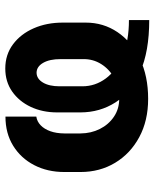

<svg xmlns="http://www.w3.org/2000/svg" viewBox="54 -648 607 756"><g transform="rotate(-90 358.0 -269.5)"><path d="M657.6 -65.8V14.1Q533.7 14.1 452.9 -21.8Q372.2 -57.7 333.2 -119Q294.1 -180.3 293.9 -256.6V-349.6Q294.1 -406.5 315.7 -452.5Q337.3 -498.4 376.1 -525.6Q414.9 -552.7 466.6 -552.7Q521.1 -552.7 561.8 -522.5Q602.5 -492.3 625.1 -440.8Q647.7 -389.3 647.5 -325.2V-236.7Q647.7 -166.7 609.9 -110.8Q572.1 -54.9 504.6 -22.6Q437.2 9.8 347.3 9.8Q261.2 9.8 196.4 -25.2Q131.5 -60.2 95.4 -120.4Q59.2 -180.6 59.2 -256.2V-320.5Q59.2 -386.6 86.4 -439Q113.6 -491.4 162.8 -521.8Q212 -552.1 277.3 -552V-430.5Q258 -427.7 243.1 -413.3Q228.2 -398.9 219.8 -375.3Q211.4 -351.7 211.1 -320.5V-256.2Q211.4 -215 228.7 -180.4Q246 -145.8 276.8 -125Q307.5 -104.1 347.3 -104.1Q393.7 -104.1 428.9 -123.5Q464.2 -143 484.2 -175Q504.2 -207 503.7 -244.9V-335Q503.9 -377.7 489.1 -403.5Q474.3 -429.2 450.2 -429.5Q426.3 -429.2 411.5 -404.5Q396.7 -379.9 396.7 -338.9V-249.2Q396.7 -198.3 427.8 -156.6Q459 -114.8 517.4 -90.3Q575.9 -65.8 657.6 -65.8Z"/></g></svg>

Font: Inter Tight
Style: Regular
Weight: 400
Designer: Rasmus Andersson
Foundry: rsms
Version: Version 3.002